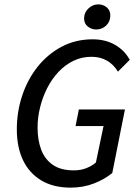

<svg xmlns="http://www.w3.org/2000/svg" viewBox="-20 -847 634 879"><path d="M304 12Q224 12 169 -21Q114 -54 85.5 -113.5Q57 -173 57 -255Q57 -335 81.5 -409Q106 -483 152 -541Q198 -599 262 -633Q326 -667 404 -667Q463 -667 507 -641.5Q551 -616 574 -573L520 -519Q500 -552 469.5 -569.5Q439 -587 399 -587Q354 -587 316 -568.5Q278 -550 247.5 -517.5Q217 -485 196 -443.5Q175 -402 163.5 -355.5Q152 -309 152 -263Q152 -206 168.5 -162Q185 -118 221.5 -92.5Q258 -67 318 -67Q350 -67 376 -77.5Q402 -88 419 -103L454 -270H326L341 -346H552L494 -55Q459 -26 410 -7Q361 12 304 12ZM420 -712Q399 -712 382 -725.5Q365 -739 365 -763Q365 -789 384.5 -808Q404 -827 430 -827Q452 -827 468.5 -813.5Q485 -800 485 -776Q485 -748 466 -730Q447 -712 420 -712Z"/></svg>

Font: Source Sans 3 Medium
Style: Italic
Weight: 500
Italic angle: -11°
Designer: Paul D. Hunt
Foundry: Adobe
Version: Version 3.052;hotconv 1.1.0;makeotfexe 2.6.0